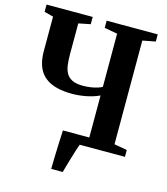

<svg xmlns="http://www.w3.org/2000/svg" viewBox="-132 -844 978 1125"><g transform="rotate(15 357.0 -281.5)"><path d="M285 180Q285.5 147.5 286.5 108.2Q287.5 69 289.2 27Q291 -15 293 -55.5H453V-310.5Q418.5 -294 374.8 -285.2Q331 -276.5 290 -276.5Q239 -276.5 201 -285.5Q163 -294.5 136.8 -311.8Q110.5 -329 94.8 -353.2Q79 -377.5 71.8 -408Q64.5 -438.5 64.5 -474.5V-684.5L9.5 -699V-743H289.5V-699L217.5 -684.5V-496.5Q217.5 -463 221 -434.5Q224.5 -406 236.2 -384.2Q248 -362.5 272.5 -350.5Q297 -338.5 338 -338.5Q361.5 -338.5 383.5 -341.8Q405.5 -345 423.5 -350.5Q441.5 -356 453 -362.5V-685L374 -699.5V-743H684V-699.5L606 -684.5V-55.5L684 -41.5V0H409.5Q404 13.5 396.5 38.2Q389 63 380.5 91Q372 119 365.2 143Q358.5 167 355 180Z"/></g></svg>

Font: Merriweather 72pt
Style: Bold
Weight: 700
Version: Version 2.100